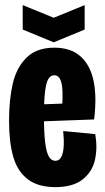

<svg xmlns="http://www.w3.org/2000/svg" viewBox="-20 -728 416 759"><path d="M15.8 -250.8Q15.8 -335.5 30.8 -398.8Q45.8 -462 85.6 -500.8Q125.3 -539.5 194.7 -539.5Q260.5 -539.5 299 -504.6Q337.5 -469.7 350.2 -406.7Q363 -343.7 352 -255.8L107.3 -246.8V-314.2L238.3 -318.8L222.8 -270Q231 -354.3 224.5 -392.4Q218 -430.5 194.7 -430.5Q170.8 -430.5 162.2 -391.4Q153.7 -352.3 153.7 -271.3Q153.7 -206.2 158.3 -166.8Q163 -127.5 172.7 -109.9Q182.3 -92.3 198.5 -92.3Q214.7 -92.3 222.6 -108.2Q230.5 -124.2 231.8 -150.1Q233.2 -176 229.8 -210L356.5 -197.8Q366 -143.2 355.3 -95.8Q344.7 -48.5 306.3 -18.4Q268 11.7 198.7 11.7Q129.8 11.7 89.3 -19.7Q48.8 -51 32.3 -108.4Q15.8 -165.8 15.8 -250.8ZM69.8 -611.2 192.3 -560.7 314.7 -611.2V-707.8L192.3 -657.8L69.8 -707.8Z"/></svg>

Font: Bricolage Grotesque 96pt Condensed ExBd
Style: Regular
Weight: 800
Width: 3
Designer: Mathieu Triay
Foundry: Atelier Triay
Version: Version 1.001;Glyphs 3.2 (3207)